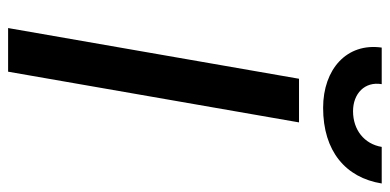

<svg xmlns="http://www.w3.org/2000/svg" viewBox="-258 -680 939 462"><g transform="rotate(90 211.0 -449.5)"><path d="M48 0H153L275 -700H170ZM240 -758C344 -758 408 -812 422 -899H334C327 -857 293 -830 248 -830C206 -830 176 -858 183 -899H95C83 -815 147 -758 240 -758Z"/></g></svg>

Font: Fixel Display Medium
Style: Italic
Weight: 500
Italic angle: -10°
Designer: AlfaBravo + MacPaw
Foundry: Kyrylo Tkachov, Marchela Mozhyna, Serhii Makarenko, Maria Weinstein, Zakhar Kryvoshyya
Version: Version 1.210;Glyphs 3.2 (3217)